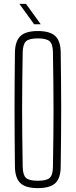

<svg xmlns="http://www.w3.org/2000/svg" viewBox="-20 -965 390 990"><path d="M175 5Q113 5 85.5 -20.5Q58 -46 57 -105Q56 -191.5 55.5 -263.8Q55 -336 55 -403.2Q55 -470.5 55.5 -541Q56 -611.5 57 -694Q58 -753.5 85.5 -779.2Q113 -805 175 -805Q237.5 -805 265 -779.2Q292.5 -753.5 293 -694Q294 -611.5 294.8 -541Q295.5 -470.5 295.5 -403.2Q295.5 -336 294.8 -263.8Q294 -191.5 293 -105Q292.5 -46 265 -20.5Q237.5 5 175 5ZM175 -33Q220 -33 236.2 -47.8Q252.5 -62.5 253 -105Q254.5 -194.5 255.2 -264.8Q256 -335 256 -399.2Q256 -463.5 255.2 -533.8Q254.5 -604 253 -694Q252.5 -737 236.2 -752Q220 -767 175 -767Q130 -767 114 -752Q98 -737 97 -694Q95.5 -606.5 94.8 -537.5Q94 -468.5 94 -404.2Q94 -340 94.8 -268.8Q95.5 -197.5 97 -105Q98 -62.5 114 -47.8Q130 -33 175 -33ZM156 -840 80 -945H114L190 -840Z"/></svg>

Font: Big Shoulders Text Thin Thin
Style: Regular
Weight: 250
Version: Version 2.002